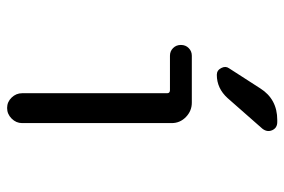

<svg xmlns="http://www.w3.org/2000/svg" viewBox="-150 -650 800 540"><g transform="rotate(90 250.0 -380.0)"><path d="M136.7 -458Q124 -458 115.2 -466.8Q106.4 -475.6 106.4 -488.8Q106.4 -502 115.2 -510.7Q124 -519.5 136.7 -519.5H268.6Q292 -519.5 309.1 -502.9Q326.2 -486.3 326.2 -462.9V-42Q326.2 -25.4 313.5 -12.7Q300.8 0 283.7 0Q266.6 0 254.4 -12.7Q242.2 -25.4 242.2 -42V-450.2Q242.2 -458 233.4 -458ZM323.2 -759.8Q339.8 -759.8 346.2 -745.6Q352.5 -731.4 341.8 -717.8L255.9 -620.1Q228.5 -589.8 190.4 -589.8Q177.7 -589.8 171.4 -602.1Q165 -614.3 171.9 -624L228.5 -711.9Q258.8 -759.8 317.4 -759.8Z"/></g></svg>

Font: Rounded Mgen+ 1mn regular
Style: Regular
Weight: 400
Designer: [Source Han Sans]
Ryoko NISHIZUKA  (kana & ideographs); Paul D. Hunt (Latin, Greek & Cyrillic); Wenlong ZHANG  (bopomofo
Version: Version 1.059.20150602